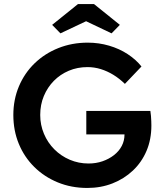

<svg xmlns="http://www.w3.org/2000/svg" viewBox="-20 -920 811 950"><path d="M46 -351Q46 -427 73.5 -492.5Q101 -558 151 -606.5Q201 -655 268.5 -682Q336 -709 414 -709Q469 -709 520 -694Q571 -679 612 -652Q653 -625 680 -591L598 -505Q570 -532 540.5 -550Q511 -568 479 -578Q447 -588 413 -588Q363 -588 320.5 -570Q278 -552 246.5 -520Q215 -488 197 -445Q179 -402 179 -351Q179 -302 197.5 -258Q216 -214 249 -181Q282 -148 325.5 -129.5Q369 -111 418 -111Q455 -111 487 -122Q519 -133 544 -152.5Q569 -172 582.5 -198Q596 -224 596 -254V-276L614 -255H407V-371H724Q726 -360 727 -346.5Q728 -333 728.5 -320.5Q729 -308 729 -299Q729 -230 705 -173.5Q681 -117 637.5 -76Q594 -35 536.5 -12.5Q479 10 412 10Q333 10 266 -17.5Q199 -45 149.5 -94Q100 -143 73 -208.5Q46 -274 46 -351ZM366 -900H445L573 -797L532 -755L406 -815L279 -755L238 -797Z"/></svg>

Font: Mach Medium
Style: Regular
Weight: 500
Version: Version 1.002